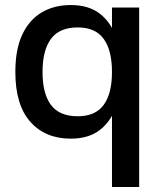

<svg xmlns="http://www.w3.org/2000/svg" viewBox="-20 -541 650 763"><path d="M425 -511H533V202H425ZM261 10Q160 10 100.5 -57Q41 -124 41 -255Q41 -345 68.5 -403.5Q96 -462 145.5 -491.5Q195 -521 261 -521Q333 -521 377.5 -486Q422 -451 442 -391Q462 -331 462 -255Q462 -179 442 -119.5Q422 -60 377.5 -25Q333 10 261 10ZM289 -79Q359 -79 392 -124Q425 -169 425 -255Q425 -341 392 -386.5Q359 -432 289 -432Q216 -432 182.5 -386.5Q149 -341 149 -255Q149 -169 182.5 -124Q216 -79 289 -79Z"/></svg>

Font: Asta Sans SemiBold
Style: Regular
Weight: 600
Designer: 42dot
Version: Version 1.000